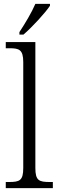

<svg xmlns="http://www.w3.org/2000/svg" viewBox="-20 -979 305 999"><path d="M81 -812V-799H102C148 -838 217 -914 240 -949V-959H164C145 -914 110 -856 81 -812ZM10 0H255V-32H240C183 -32 164 -39 164 -105V-760H10V-728H30C79 -728 101 -721 101 -656V-105C101 -39 82 -32 26 -32H10Z"/></svg>

Font: Noto Serif Devanagari SemiCondensed Light
Style: Regular
Weight: 300
Width: 4
Designer: Universal Thirst, Indian Type Foundry and the Monotype Design Team
Foundry: Monotype Imaging Inc.
Version: Version 2.004